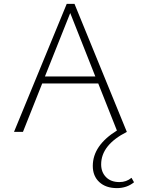

<svg xmlns="http://www.w3.org/2000/svg" viewBox="-20 -678 724 987"><path d="M656 236 669 259Q632 289 581 289Q524 289 490.5 258Q457 227 457 175Q457 70 581 -7L485 -249H197L98 0H52L323 -658H363L632 0Q500 67 500 167Q500 207 525 232.5Q550 258 594 258Q630 258 656 236ZM211 -285H470L341 -611Z"/></svg>

Font: EauTestText Light
Style: Regular
Weight: 300
Designer: Christian Thalmann (Catharsis Fonts)
Version: Version 0.001;PS 000.001;hotconv 1.0.88;makeotf.lib2.5.64775